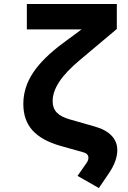

<svg xmlns="http://www.w3.org/2000/svg" viewBox="-20 -750 640 959"><path d="M473.8 189.2 367.3 128.6 411.6 64.9Q421.6 50.6 421.6 38.3Q421.6 17.4 396.1 10.6L281.9 -21.4Q188.6 -47.9 142.5 -98.6Q96.5 -149.3 96.5 -230.8Q96.5 -313.9 145.9 -387.8Q195.4 -461.7 297.6 -536.7L387.4 -603H114.1V-730H563.5V-605.2L380 -451.1Q309.6 -392.3 276.2 -341.9Q242.9 -291.5 242.9 -244.5Q242.9 -209.6 263.6 -187.9Q284.4 -166.2 328.1 -153.8L454.5 -117.7Q509.2 -102.1 537.5 -72.1Q565.9 -42.1 565.9 0.1Q565.9 25.9 555.6 54.9Q545.3 83.9 523.7 115.8Z"/></svg>

Font: JetBrains Mono
Style: Regular
Weight: 400
Monospace: yes
Designer: Philipp Nurullin, Konstantin Bulenkov
Foundry: JetBrains
Version: Version 2.305